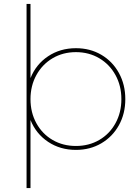

<svg xmlns="http://www.w3.org/2000/svg" viewBox="-20 -762 709 976"><path d="M366 -517Q438 -517 495 -483.5Q552 -450 584.5 -391Q617 -332 617 -258Q617 -184 584.5 -125.5Q552 -67 495 -33.5Q438 0 366 0Q286 0 224.5 -41Q163 -82 135 -152V194H115V-742H135V-365Q163 -435 224.5 -476Q286 -517 366 -517ZM135 -258Q135 -190 165 -135.5Q195 -81 247.5 -50.5Q300 -20 366 -20Q432 -20 484.5 -50.5Q537 -81 567 -135.5Q597 -190 597 -258Q597 -326 567 -380.5Q537 -435 484.5 -466Q432 -497 366 -497Q300 -497 247.5 -466Q195 -435 165 -380.5Q135 -326 135 -258Z"/></svg>

Font: Gontserrat Thin
Style: Regular
Weight: 250
Designer: Julieta Ulanovsky
Foundry: Julieta Ulanovsky
Version: Version 6.001